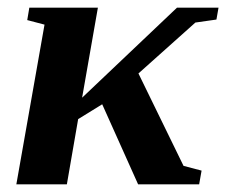

<svg xmlns="http://www.w3.org/2000/svg" viewBox="-20 -479 588 499"><path d="M547.9 -459 542.5 -428.2 487.8 -420.4 339.8 -288.1 457 -47.9 503.9 -35.6 497.6 0H338.9L245.6 -208L183.1 -169.4L153.8 0H22.5L95.7 -415L50.8 -426.8L56.2 -459H234.4L193.4 -225.1L439.9 -459Z"/></svg>

Font: Tinos
Style: Bold Italic
Weight: 700
Italic angle: -16.333°
Designer: Steve Matteson
Foundry: Monotype Imaging Inc.
Version: Version 1.23